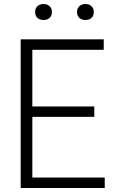

<svg xmlns="http://www.w3.org/2000/svg" viewBox="-20 -936 568 956"><path d="M83 0V-740H496.5V-688H141V-406H449.5V-354H141V-52H501.5V0ZM405.5 -836.5Q386.5 -836.5 375 -847Q363.5 -857.5 363.5 -876Q363.5 -894 375 -905Q386.5 -916 405.5 -916Q424.5 -916 435.8 -905Q447 -894 447 -876Q447 -857.5 435.8 -847Q424.5 -836.5 405.5 -836.5ZM196.5 -836.5Q177.5 -836.5 166.2 -847Q155 -857.5 155 -876Q155 -894 166.2 -905Q177.5 -916 196.5 -916Q215.5 -916 227 -905Q238.5 -894 238.5 -876Q238.5 -857.5 227 -847Q215.5 -836.5 196.5 -836.5Z"/></svg>

Font: Encode Sans SemiCondensed SemiCondensed Light
Style: Regular
Weight: 300
Width: 4
Designer: Multiple Designers
Foundry: Impallari Type
Version: Version 3.000; ttfautohint (v1.8.3) -l 8 -r 50 -G 200 -x 14 